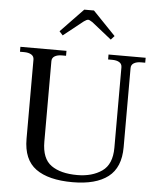

<svg xmlns="http://www.w3.org/2000/svg" viewBox="-61 -984 865 1046"><g transform="rotate(5 371.0 -461.0)"><path d="M233 -803 357 -932H410L534 -803L515 -782L407 -868Q390 -879 384 -879Q375 -879 360 -868L252 -782ZM105 -204V-637Q105 -655 90 -664Q75 -673 51 -673H28V-700H280V-673H257Q233 -673 218 -664Q203 -655 203 -637V-197Q203 -104 254.5 -67.5Q306 -31 397 -31Q478 -31 532 -68.5Q586 -106 586 -197V-637Q586 -655 571.5 -664Q557 -673 532 -673H510V-700H713V-673H690Q666 -673 651 -664Q636 -655 636 -637V-204Q636 -93 569 -41.5Q502 10 375 10Q243 10 174 -40Q105 -90 105 -204Z"/></g></svg>

Font: TavirajRegular
Style: Regular
Weight: 400
Designer: Katatrad Team
Foundry: CadsonDemak
Version: Version 1.000